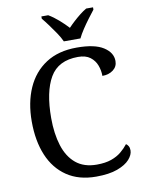

<svg xmlns="http://www.w3.org/2000/svg" viewBox="-100 -1000 814 1080"><g transform="rotate(-10 307.0 -460.5)"><path d="M361 10Q262 10 194 -36Q126 -82 91.5 -164.5Q57 -247 57 -358Q57 -466 93.5 -548.5Q130 -631 201.5 -677.5Q273 -724 378 -724Q480 -724 530 -692Q580 -660 580 -612Q580 -580 555 -561Q530 -542 493 -542Q493 -573 482 -602.5Q471 -632 445.5 -651.5Q420 -671 376 -671Q263 -671 215.5 -589.5Q168 -508 168 -358Q168 -269 189.5 -200.5Q211 -132 257 -94Q303 -56 376 -56Q425 -56 459 -68Q493 -80 516.5 -99.5Q540 -119 557 -141Q565 -136 570.5 -126.5Q576 -117 576 -102Q576 -77 553 -51Q530 -25 482.5 -7.5Q435 10 361 10ZM313 -771Q303 -794 285 -820.5Q267 -847 248 -873Q229 -899 213 -918V-931H252Q281 -914 309.5 -889Q338 -864 360 -840Q375 -856 393 -872.5Q411 -889 430.5 -904.5Q450 -920 469 -931H508V-918Q493 -899 473.5 -873Q454 -847 436.5 -820.5Q419 -794 408 -771Z"/></g></svg>

Font: Noto Serif Khojki
Style: Regular
Weight: 400
Designer: Juan Bruce
Version: Version 2.002